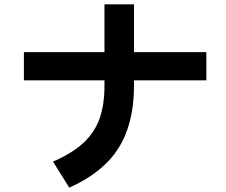

<svg xmlns="http://www.w3.org/2000/svg" viewBox="-20 -820 1040 884"><path d="M930 -580V-450H597V-426Q597 -251 525.5 -138Q454 -25 299 44L224 -76Q314 -115 365.5 -163.5Q417 -212 439 -275.5Q461 -339 461 -426V-450H90V-580H461V-800H597V-580Z"/></svg>

Font: IBM Plex Sans JP
Style: Bold
Weight: 700
Designer: Mike Abbink; Paul van der Laan; Pieter van Rosmalen; Wujin Sim; Yejin Wi; Jinhee Kim; Boomi Park; Yona Kim; Kichan Ma
Foundry: Sandoll Inc.
Version: Version 1.001